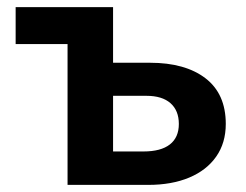

<svg xmlns="http://www.w3.org/2000/svg" viewBox="-20 -520 692 540"><path d="M170 0V-500H298V-94H383.5Q432.5 -94 457.8 -113.8Q483 -133.5 483 -171.5Q483 -209 459.5 -229.8Q436 -250.5 392 -250.5H282.5V-343.5H402Q501 -343.5 558 -299.8Q615 -256 615 -171.5Q615 -118 588 -79.5Q561 -41 512 -20.5Q463 0 397 0ZM24 -396V-500H298L170 -396Z"/></svg>

Font: Geologica Cursive Medium
Style: Regular
Weight: 500
Designer: Sindre Bremnes, Frode Helland
Foundry: Monokrom Skriftforlag AS
Version: Version 1.010;gftools[0.9.28]